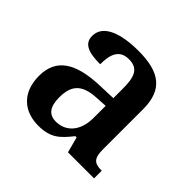

<svg xmlns="http://www.w3.org/2000/svg" viewBox="-140 -701 865 865"><g transform="rotate(45 292.5 -269.0)"><path d="M203 10C282 10 312 -21 355 -75H363L383 0H549V-49H546C501 -49 485 -65 485 -120V-377C485 -502 418 -548 285 -548C177 -548 89 -520 89 -448C89 -400 128 -383 205 -383C205 -445 220 -491 281 -491C346 -491 355 -443 355 -374V-317L272 -314C121 -309 47 -259 47 -152C47 -42 115 10 203 10ZM246 -59C201 -59 180 -89 180 -147C180 -222 210 -261 303 -265L355 -268V-191C355 -110 312 -59 246 -59Z"/></g></svg>

Font: Noto Serif Semi
Style: Regular
Weight: 600
Designer: Monotype Design Team
Foundry: Monotype Imaging Inc.
Version: Version 1.002